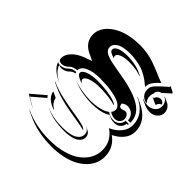

<svg xmlns="http://www.w3.org/2000/svg" viewBox="-178 -633 967 967"><g transform="rotate(45 305.0 -149.5)"><path d="M45.9 -161.1Q45.9 -186 67.1 -208.6Q88.4 -231.2 123.5 -244.9L167.2 -260.5L125.5 -280.5Q75.2 -306.9 75.2 -359.4Q75.2 -378.7 83.7 -397.3Q92.3 -416 109.9 -432.5Q127.4 -449 151.9 -461.4Q176.3 -473.9 210.2 -481.1Q244.1 -488.3 283.2 -488.3Q309.8 -488.3 336.3 -483.5Q362.8 -478.8 384.9 -471.1Q407 -463.4 425.5 -455.6Q444.1 -447.8 462.3 -440.1Q480.5 -432.4 491.9 -429.4Q473.1 -412.1 463.5 -399.8Q453.9 -387.5 450.8 -378.3Q447.8 -369.1 447.8 -356.7Q434.3 -368.4 423.5 -376.6Q412.6 -384.8 396.1 -394.2Q379.6 -403.6 363 -409.3Q346.4 -415 323.4 -418.9Q300.3 -422.9 274.4 -422.9Q252.2 -422.9 235 -419.6Q217.8 -416.3 207.6 -411.1Q197.5 -406 190.9 -399.2Q184.3 -392.3 182 -386Q179.7 -379.6 179.7 -373Q179.7 -359.9 188.8 -350.5Q198 -341.1 214.7 -335.2Q231.4 -329.3 252.4 -325.1Q273.4 -320.8 299.4 -316.5Q325.4 -312.3 350.7 -307.4Q376 -302.5 403.9 -294.1Q431.9 -285.6 454.1 -274.7Q491 -256.3 507.2 -232.3Q523.4 -208.3 523.4 -177.7V-176.8H505.9Q505.9 -197.3 491.2 -212Q476.6 -226.8 456.1 -226.8Q438 -226.8 424.1 -215.1Q424.1 -194.3 439.2 -194.1Q444.3 -194.1 452 -197.1Q459.7 -200.2 464.8 -200.2Q476.3 -200.2 482.8 -190.2Q489.3 -180.2 489.3 -169.2Q489.3 -155 479 -145Q468.8 -135 454.1 -135Q432.1 -135 416 -147.5Q424.8 -158 424.8 -170.9Q424.8 -183.8 413.8 -194.1Q402.8 -204.3 385.6 -210.4Q368.4 -216.6 345.1 -220.6Q321.8 -224.6 299.8 -226.1Q277.8 -227.5 254.9 -227.5Q209 -227.5 178.2 -213.5Q147.5 -199.5 147.5 -174.8Q137.7 -174.8 123.9 -169.9Q110.1 -165 101.1 -154.5Q96.4 -149.2 86.7 -145.1Q76.9 -141.1 67.4 -141.1Q57.9 -141.1 51.9 -146Q45.9 -150.9 45.9 -161.1ZM49.8 -135.7Q57.4 -131.6 67.4 -131.3Q79.3 -131.3 90.9 -136.2Q102.5 -141.1 108.4 -148.2Q114.3 -155 125.2 -160Q136.2 -165 147.5 -165H149.2Q150.4 -161.1 152.6 -157.7Q143.6 -156 135.5 -151.6Q127.4 -147.2 122.6 -141.6Q116.5 -134.5 105.2 -129.8Q94 -125 82 -125Q72 -125 64 -129.2Q75.9 -91.1 130.4 -65.7Q63.5 -92.5 49.8 -135.7ZM57.9 81.3 130.6 19Q134.3 24.7 139.2 30.3L72 87.9Q74.7 89.6 94.8 101.9Q115 114.3 128.7 121.3Q115.2 115.2 102.5 108Q89.8 100.8 76.4 92.5Q63 84.2 57.9 81.3ZM108.6 -54 109.4 -55.9Q128.4 -46.9 151.1 -39.6Q173.8 -32.2 200.7 -26.5Q227.5 -20.8 246.1 -17.5Q264.6 -14.2 293.7 -9.5Q333 -3.4 353.1 2.1Q373.3 7.6 380.6 16.4L378.7 17.1Q360.6 12.5 323.5 6.3Q293.9 1.7 276 -1.5Q258.1 -4.6 230.8 -10.5Q203.6 -16.4 180.8 -23.6Q158 -30.8 138.7 -39.8ZM119.6 138.4 120.4 136.7Q197.8 172.9 294.9 172.9Q349.4 172.9 393.2 160.4Q437 147.9 464.6 126.8Q492.2 105.7 506.8 78.5Q521.5 51.3 521.5 20.5Q521.5 -12.9 507.2 -38.1Q492.9 -63.2 469 -79.3L466.1 -81.3L469.2 -82.8Q502.7 -98.6 521.9 -123.3Q541 -147.9 541 -177.7Q541 -254.6 454.6 -294.2L457 -294.9L487.1 -280.8Q573 -240.7 573 -163.6Q573 -133.3 553.5 -108.2Q533.9 -83 500.2 -66.9Q524.7 -50.5 539.1 -24.9Q553.5 0.7 553.5 34.7Q553.5 59.6 544.3 82.2Q535.2 104.7 516.2 124.3Q497.3 143.8 470.6 158.2Q443.8 172.6 406.4 180.8Q368.9 189 325 189Q227.5 189 149.9 152.6ZM137.5 -10 138.7 -13.7 168.7 0.5Q173.3 29.1 204.1 48.1L202.6 49.6Q146.2 29.5 137.5 -10ZM165 -174.8Q165 -190.2 191.8 -200.1Q218.5 -210 254.9 -210Q306.9 -210 348.6 -201.9Q390.4 -193.8 402.8 -180.7L399.7 -180.9Q353.8 -194.3 285.2 -194.3Q260.3 -194.3 240 -189.7Q219.7 -185.1 208.4 -177.5Q197 -169.9 197 -160.9Q197 -153.8 207.3 -146.5L207 -144.5Q187.7 -150.9 176.4 -158.7Q165 -166.5 165 -174.8ZM179.2 59.8 179.4 59.3Q227.5 82 297.9 82Q323 82 342.3 78.4Q361.6 74.7 372.7 69.2Q383.8 63.7 390.7 56Q397.7 48.3 400 41.5Q402.3 34.7 402.3 27.3Q402.3 15.1 395.8 6.6Q389.2 -2 376 -8.1L376.2 -8.3L390.6 -1.2Q403.6 5.1 410 13.5Q416.5 22 416.5 33.9Q416.5 41.3 414.2 48.1Q411.9 54.9 404.9 62.6Q397.9 70.3 386.8 75.8Q375.7 81.3 356.4 85Q337.2 88.6 312 88.6Q281.2 88.6 249.9 83.3Q218.5 77.9 194.1 66.7ZM180.4 -135.5 180.7 -135.7Q205.1 -124.3 239.5 -118.8Q273.9 -113.3 297.9 -113.3Q334.2 -113.3 363.6 -120.2Q393.1 -127.2 409.2 -140.4L409.9 -139.6Q428.7 -125.2 454.1 -125.2Q471.9 -125.2 485 -137.3Q498 -149.4 499 -167H522.5Q522.2 -163.6 521.2 -160.4H513.2Q512.2 -142.8 499.1 -130.7Q486.1 -118.7 468.3 -118.7Q448.2 -118.7 436.5 -124L422.4 -130.6Q421.1 -131.1 420.7 -131.3Q404.5 -118.9 376.2 -112.8Q347.9 -106.7 312 -106.7Q288.6 -106.7 254.4 -112.1Q220.2 -117.4 195.6 -128.7ZM197.3 -373Q197.3 -387.5 218.3 -396.4Q239.3 -405.3 274.4 -405.3Q341.6 -405.3 390.4 -377.2L389.4 -375.7Q352.3 -389.4 304.4 -389.4Q269 -389.4 249.1 -380.7Q229.2 -372.1 229.2 -358.9Q229.2 -354 233.4 -349.9L233.2 -347.9Q215.6 -352.8 206.4 -358.8Q197.3 -364.7 197.3 -373ZM464.8 -355.5Q464.8 -362.3 465.5 -366.8Q466.1 -371.3 469 -377.4Q471.9 -383.5 475.8 -388.3Q479.7 -393.1 488.9 -402.2Q498 -411.4 508.1 -420.5Q518.1 -429.7 536.4 -445.6L533.7 -451.7L563.2 -437.3L569.1 -431.4Q542.7 -408.4 530.3 -396.2L530.5 -394.3Q518.1 -393.1 509.8 -384.9Q501.5 -376.7 501.5 -366Q501.5 -363.3 502.2 -360.6L500.2 -360.1Q497.1 -352.1 497.1 -340.8Q497.1 -319.3 511 -305.7L512.2 -303.5Q490.5 -306.6 477.7 -320.6Q464.8 -334.5 464.8 -355.5ZM482.4 -306.9 483.2 -308.6Q502 -299.8 524.4 -299.8Q546.6 -299.8 562.4 -313.8Q578.1 -327.9 578.1 -347.7Q578.1 -362.1 570.9 -373.7Q563.7 -385.3 551.8 -390.6L552.5 -392.6L582.5 -378.4Q594.7 -372.8 602.3 -360.6Q609.9 -348.4 609.9 -333.5Q609.9 -313 593.6 -298.5Q577.4 -283.9 554.4 -283.9Q531.7 -283.9 512.7 -292.7ZM511.7 -347.2 512 -349.1Q515.1 -347.7 519 -347.2Q520 -356.7 528.4 -363.4Q536.9 -370.1 547.9 -370.1Q555.9 -370.1 562.1 -365.4Q568.4 -360.6 570.8 -353L568.8 -352.8Q561 -350.3 556 -344.4Q551 -338.4 551 -331.1Q546.1 -331.1 541.7 -333Z"/></g></svg>

Font: AgreloyS1
Style: Medium
Weight: 400
Designer: gluk
Foundry: gluk
Version: Version 0.27